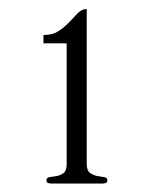

<svg xmlns="http://www.w3.org/2000/svg" viewBox="-20 -695 340 440"><path d="M178.7 -319.3Q178.7 -304.7 186 -299.1Q193.4 -293.5 202.4 -291.7Q211.4 -290 218.8 -289.1Q226.1 -288.1 226.1 -282.2Q226.1 -276.9 222.4 -275.6Q218.8 -274.4 214.8 -274.4H97.7Q93.8 -274.4 90.1 -275.6Q86.4 -276.9 86.4 -282.2Q86.4 -288.1 93.8 -289.1Q101.1 -290 109.6 -291.5Q118.2 -293 125.5 -298.3Q132.8 -303.7 132.8 -319.3V-595.7H79.6V-614.7Q100.6 -614.7 114.5 -624Q128.4 -633.3 138.9 -644.5Q149.4 -655.8 158.4 -665Q167.5 -674.3 178.7 -674.3V-614.7ZM178.7 -674.8H179.2L178.7 -674.3Z"/></svg>

Font: Atsinvsda
Style: Regular
Weight: 400
Designer: Al Webster
Foundry: Al Webster and Michael Everson
Version: Version 2.000